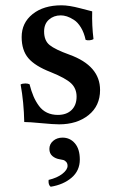

<svg xmlns="http://www.w3.org/2000/svg" viewBox="-20 -461 442 727"><path d="M58.1 -141.1Q64.5 -145 76.2 -145Q84.5 -145 91.8 -142.1Q98.6 -115.7 106.9 -96.2Q115.2 -76.7 127.7 -59.8Q140.1 -43 158.2 -34.4Q176.3 -25.9 199.2 -25.9Q231.9 -25.9 251 -44.4Q270 -63 270 -95.2Q270 -125.5 249.5 -145.3Q229 -165 171.9 -188Q112.8 -210.9 87.4 -240.7Q62 -270.5 62 -320.8Q62 -374.5 103.5 -407.7Q145 -440.9 212.9 -440.9Q241.2 -440.9 283 -429.9Q324.7 -418.9 329.1 -418Q327.6 -364.7 334 -313Q329.6 -309.6 319.8 -308.6Q310.1 -307.6 304.2 -310.1Q298.3 -337.4 286.4 -356.9Q274.4 -376.5 260 -385.7Q245.6 -395 233.4 -398.9Q221.2 -402.8 210 -402.8Q183.6 -402.8 165.3 -386.7Q147 -370.6 147 -341.8Q147 -307.1 168 -290.3Q189 -273.4 243.2 -253.9Q358.9 -211.9 358.9 -120.1Q358.9 -60.1 315.2 -25.1Q271.5 9.8 204.1 9.8Q182.6 9.8 136.7 5.4Q90.8 1 71.8 1Q70.3 -74.2 58.1 -141.1ZM216.8 60.1Q245.1 60.1 263.7 81.8Q282.2 103.5 282.2 143.1Q282.2 185.1 251.2 211.7Q220.2 238.3 171.9 246.1Q162.1 238.8 164.1 220.2Q196.8 212.4 216.3 197Q235.8 181.6 235.8 167Q235.8 157.7 230.7 152.1Q225.6 146.5 220.5 145Q215.3 143.6 206.1 142.1Q189.9 139.6 178.5 129.9Q167 120.1 167 103Q167 84.5 181.4 72.3Q195.8 60.1 216.8 60.1Z"/></svg>

Font: Common Serif Medium
Style: Regular
Weight: 500
Designer: Philipp H. Poll, Khaled Hosny
Foundry: Stefan Peev, Context Ltd.
Version: Version 1.026